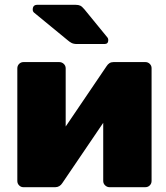

<svg xmlns="http://www.w3.org/2000/svg" viewBox="-20 -778 690 798"><path d="M77 0Q67 0 59.5 -7.5Q52 -15 52 -26V-494Q52 -505 59.5 -512.5Q67 -520 78 -520H226Q237 -520 245 -512.5Q253 -505 253 -494V-154L200 -174L423 -503Q428 -511 435 -515.5Q442 -520 452 -520H584Q595 -520 602.5 -512.5Q610 -505 610 -495V-26Q610 -15 602.5 -7.5Q595 0 584 0H435Q425 0 417 -7.5Q409 -15 409 -26V-361L463 -347L239 -17Q234 -9 226.5 -4.5Q219 0 210 0ZM301 -595Q286 -595 277.5 -599.5Q269 -604 261 -611L121 -726Q116 -731 116 -738Q116 -758 135 -758H294Q306 -758 313.5 -754.5Q321 -751 331 -739L425 -624Q430 -619 430 -611Q430 -595 414 -595Z"/></svg>

Font: Rubik Light ExtraBold
Style: Regular
Weight: 800
Version: Version 2.104